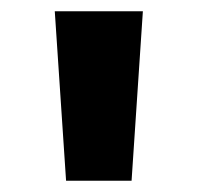

<svg xmlns="http://www.w3.org/2000/svg" viewBox="-20 -790 350 340"><path d="M97 -470 77 -770H233L213 -470Z"/></svg>

Font: M PLUS 1
Style: Bold
Weight: 700
Designer: Coji Morishita
Foundry: UNDERFOREST DESIGN
Version: Version 1.001